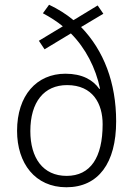

<svg xmlns="http://www.w3.org/2000/svg" viewBox="-20 -873 562 810"><path d="M187 -853 161 -817C191 -801 221 -782 245 -762L144 -701L168 -665L279 -732C341 -670 384 -586 402 -499L399 -498C372 -536 327 -562 256 -562C135 -562 52 -471 52 -321C52 -184 128 -83 260 -83C395 -83 470 -185 470 -361C470 -524 418 -660 322 -759L416 -815L392 -850L290 -788C260 -813 225 -835 187 -853ZM263 -514C372 -514 413 -435 413 -349C413 -209 362 -131 261 -131C161 -131 108 -207 108 -320C108 -443 166 -514 263 -514Z"/></svg>

Font: Noto Sans Kannada UI SemiCondensed Light
Style: Regular
Weight: 300
Width: 4
Designer: Jelle Bosma - Monotype Design Team
Foundry: Monotype Imaging Inc.
Version: Version 2.005